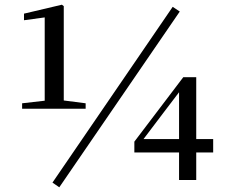

<svg xmlns="http://www.w3.org/2000/svg" viewBox="-20 -765 955 816"><path d="M232 31 744 -716 714 -736 203 11ZM741 0H814V-117H886V-174H814V-437H759L551 -163V-117H741ZM590 -174 674 -285 741 -373V-174ZM170 -303H344V-326L251 -338V-739L243 -745L82 -707V-679L170 -691V-337L74 -326V-303Z"/></svg>

Font: Noto Serif CJK SC SemiBold
Style: Regular
Weight: 600
Designer: Ryoko NISHIZUKA 西塚涼子 (kana & ideographs); Frank Grießhammer (Latin, Greek & Cyrillic); Wenlong ZHANG 张文龙 (bopomofo); San
Foundry: Adobe
Version: Version 2.001;hotconv 1.1.0;makeotfexe 2.6.0